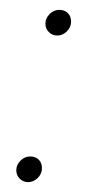

<svg xmlns="http://www.w3.org/2000/svg" viewBox="-20 -362 212 389"><path d="M124 -318Q124 -307 115.5 -298.5Q107 -290 96 -290Q86 -290 79 -297Q72 -304 72 -314Q72 -325 80.5 -333.5Q89 -342 100 -342Q111 -342 117.5 -335.5Q124 -329 124 -318ZM65 -21Q65 -10 56.5 -1.5Q48 7 37 7Q27 7 20 0Q13 -7 13 -17Q13 -28 21.5 -36.5Q30 -45 41 -45Q52 -45 58.5 -38.5Q65 -32 65 -21Z"/></svg>

Font: TypoPRO Montserrat
Style: Italic
Weight: 250
Italic angle: -11.3°
Designer: Julieta Ulanovsky
Foundry: Julieta Ulanovsky
Version: Version 6.001